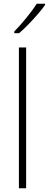

<svg xmlns="http://www.w3.org/2000/svg" viewBox="-20 -1016 263 1036"><path d="M121 0H82V-760H121ZM223 -989Q207 -966 183 -938.5Q159 -911 133 -884Q107 -857 83 -837H57V-846Q89 -879 123 -920.5Q157 -962 178 -996H223Z"/></svg>

Font: Noto Sans Gujarati UI SemiCondensed ExtraLight
Style: Regular
Weight: 200
Width: 4
Designer: Jelle Bosma - Monotype Design Team, Universal Thirst
Foundry: Monotype Imaging Inc.
Version: Version 2.106; ttfautohint (v1.8.4.7-5d5b)